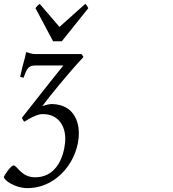

<svg xmlns="http://www.w3.org/2000/svg" viewBox="-58 -726 894 991"><path d="M349 -39C349 -95 325 -186 211 -189C197 -189 180 -185 160 -178C200 -231 283 -335 373 -432L363 -447H125C101 -447 96 -453 77 -457C70 -418 62 -406 46 -329L64 -325C81 -376 91 -388 125 -388H269C247 -362 183 -280 55 -118L60 -108C62 -103 65 -100 68 -98L91 -112C112 -124 141 -137 159 -137H164C240 -137 279 -80 279 -9C279 28 261 189 123 189C51 189 31 128 12 128C-3 128 -38 182 -38 188C-38 203 18 245 83 245C242 245 349 96 349 -39ZM382 -706 249 -587 147 -706C137 -699 134 -696 125 -684L216 -513H261L398 -684C391 -696 390 -699 382 -706Z"/></svg>

Font: Temporarium
Style: Italic
Weight: 400
Italic angle: -7°
Version: Version 1.1